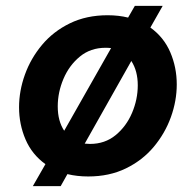

<svg xmlns="http://www.w3.org/2000/svg" viewBox="-20 -592 664 655"><path d="M92 43 135 -32Q89 -65 67 -116.5Q45 -168 45 -226Q45 -282 65 -337.5Q85 -393 123.5 -439Q162 -485 218.5 -512.5Q275 -540 347 -540Q385 -540 417 -532L440 -572H535L493 -498Q539 -465 561 -413.5Q583 -362 583 -304Q583 -248 563 -192.5Q543 -137 504.5 -91Q466 -45 409.5 -17.5Q353 10 281 10Q243 10 210 2L187 43ZM177 -229Q177 -179 199 -146L359 -428Q350 -429 340 -429Q289 -429 252.5 -399Q216 -369 196.5 -323Q177 -277 177 -229ZM287 -101Q338 -101 374.5 -131Q411 -161 430.5 -207Q450 -253 450 -301Q450 -350 428 -384L269 -102Q278 -101 287 -101Z"/></svg>

Font: Be Vietnam Pro SemiBold
Style: Italic
Weight: 600
Italic angle: -12°
Designer: Lam Bao, Tony Le, Vietanh Nguyen
Foundry: Yellow Type Foundry
Version: Version 1.002; ttfautohint (v1.8.3)